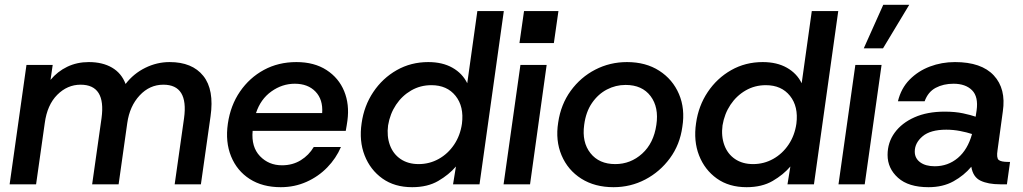

<svg xmlns="http://www.w3.org/2000/svg" viewBox="-20 -766 4253 798"><path d="M20 0 90 -496H199L190 -434Q219 -469 259.5 -488.5Q300 -508 349 -508Q406 -508 445.5 -485Q485 -462 502 -417Q535 -460 583.5 -484Q632 -508 685 -508Q779 -508 825 -450.5Q871 -393 855 -282L815 0H706L745 -275Q764 -414 659 -414Q602 -414 560.5 -369.5Q519 -325 509 -255L473 0H363L402 -275Q421 -414 315 -414Q260 -414 218 -372Q176 -330 166 -254L130 0Z M1147 12Q1071 12 1018 -22Q965 -56 940.5 -116Q916 -176 927 -252Q938 -328 977.5 -385.5Q1017 -443 1077 -475.5Q1137 -508 1212 -508Q1286 -508 1337 -475Q1388 -442 1410.5 -387Q1433 -332 1424 -265Q1423 -256 1421 -245Q1419 -234 1417 -222H1030Q1024 -155 1060.5 -117Q1097 -79 1152 -79Q1196 -79 1230 -100Q1264 -121 1284 -155H1397Q1377 -108 1340 -70Q1303 -32 1253.5 -10Q1204 12 1147 12ZM1205 -418Q1153 -418 1108 -386Q1063 -354 1044 -296H1319Q1323 -352 1291.5 -385Q1260 -418 1205 -418Z M1693 12Q1620 12 1569.5 -24Q1519 -60 1495.5 -120Q1472 -180 1483 -254Q1493 -326 1531.5 -383.5Q1570 -441 1629 -474.5Q1688 -508 1760 -508Q1819 -508 1860.5 -484.5Q1902 -461 1922 -420L1964 -720H2074L1973 0H1863L1875 -74Q1846 -40 1801.5 -14Q1757 12 1693 12ZM1720 -84Q1765 -84 1803.5 -105.5Q1842 -127 1867.5 -165Q1893 -203 1900 -252Q1909 -323 1873.5 -367.5Q1838 -412 1773 -412Q1727 -412 1689 -390Q1651 -368 1626 -330.5Q1601 -293 1593 -245Q1587 -200 1600.5 -163Q1614 -126 1645 -105Q1676 -84 1720 -84Z M2139 -587 2158 -720H2301L2282 -587ZM2073 0 2143 -496H2252L2183 0Z M2530 12Q2452 12 2396 -23.5Q2340 -59 2314 -120.5Q2288 -182 2300 -257Q2311 -332 2352 -388.5Q2393 -445 2454 -476.5Q2515 -508 2586 -508Q2664 -508 2720 -472Q2776 -436 2802 -375Q2828 -314 2816 -239Q2806 -165 2764.5 -108.5Q2723 -52 2662 -20Q2601 12 2530 12ZM2537 -84Q2601 -84 2649 -127.5Q2697 -171 2708 -247Q2719 -320 2684 -366.5Q2649 -413 2580 -413Q2539 -413 2502.5 -394Q2466 -375 2440.5 -338Q2415 -301 2408 -247Q2398 -175 2434 -129.5Q2470 -84 2537 -84Z M3083 12Q3010 12 2959.5 -24Q2909 -60 2885.5 -120Q2862 -180 2873 -254Q2883 -326 2921.5 -383.5Q2960 -441 3019 -474.5Q3078 -508 3150 -508Q3209 -508 3250.5 -484.5Q3292 -461 3312 -420L3354 -720H3464L3363 0H3253L3265 -74Q3236 -40 3191.5 -14Q3147 12 3083 12ZM3110 -84Q3155 -84 3193.5 -105.5Q3232 -127 3257.5 -165Q3283 -203 3290 -252Q3299 -323 3263.5 -367.5Q3228 -412 3163 -412Q3117 -412 3079 -390Q3041 -368 3016 -330.5Q2991 -293 2983 -245Q2977 -200 2990.5 -163Q3004 -126 3035 -105Q3066 -84 3110 -84Z M3465 0 3535 -496H3644L3574 0ZM3570 -565 3651 -746H3759L3650 -565Z M3839 12Q3756 12 3712.5 -27Q3669 -66 3669 -122Q3669 -174 3698.5 -214.5Q3728 -255 3781 -278.5Q3834 -302 3906 -302Q3950 -302 3982.5 -295Q4015 -288 4035 -281L4039 -307Q4047 -364 4020 -391Q3993 -418 3943 -418Q3901 -418 3869 -401Q3837 -384 3823 -345H3712Q3725 -399 3760.5 -435Q3796 -471 3845 -489.5Q3894 -508 3949 -508Q4059 -508 4110.5 -452.5Q4162 -397 4148 -303L4126 -142Q4121 -110 4130.5 -101.5Q4140 -93 4171 -93H4178L4165 0H4137Q4087 0 4055.5 -15Q4024 -30 4017 -73Q3987 -37 3943 -12.5Q3899 12 3839 12ZM3782 -136Q3782 -108 3804.5 -91.5Q3827 -75 3865 -75Q3920 -75 3961 -109.5Q4002 -144 4020 -209Q3999 -216 3970.5 -221.5Q3942 -227 3913 -227Q3847 -227 3814.5 -199.5Q3782 -172 3782 -136Z"/></svg>

Font: Host Grotesk Medium
Style: Italic
Weight: 500
Italic angle: -8°
Designer: Doğukan Karapınar based on Poppins by Indian Type Foundry, Jonny Pinhorn
Foundry: Element Type
Version: Version 1.001; ttfautohint (v1.8.4.7-5d5b)